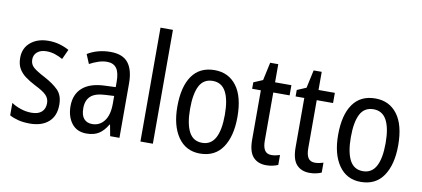

<svg xmlns="http://www.w3.org/2000/svg" viewBox="-70 -1006 2771 1262"><g transform="rotate(10 1315.5 -375.0)"><path d="M345 -145Q345 -70 299.5 -30Q254 10 175 10Q131 10 97.5 1.5Q64 -7 39 -21V-104Q63 -87 99.5 -74.5Q136 -62 173 -62Q218 -62 241 -83Q264 -104 264 -141Q264 -172 243 -194Q222 -216 167 -243Q128 -263 99 -284.5Q70 -306 54 -334.5Q38 -363 38 -405Q38 -470 84 -508.5Q130 -547 204 -547Q242 -547 276 -537.5Q310 -528 341 -511L311 -445Q286 -459 259 -468Q232 -477 203 -477Q163 -477 140.5 -458Q118 -439 118 -408Q118 -376 140.5 -356Q163 -336 219 -307Q277 -276 311 -242Q345 -208 345 -145Z M617 -546Q699 -546 735.5 -499.5Q772 -453 772 -363V0H710L696 -75H693Q668 -32 635.5 -11Q603 10 553 10Q488 10 453.5 -35.5Q419 -81 419 -150Q419 -229 470 -273.5Q521 -318 620 -321L690 -324V-359Q690 -422 669 -450Q648 -478 606 -478Q578 -478 549 -468.5Q520 -459 490 -443L464 -505Q496 -525 535 -535.5Q574 -546 617 -546ZM633 -262Q564 -259 534 -231Q504 -203 504 -151Q504 -103 524 -80.5Q544 -58 579 -58Q629 -58 659.5 -98Q690 -138 690 -213V-265Z M995 0H912V-760H995Z M1512 -269Q1512 -141 1461 -65.5Q1410 10 1310 10Q1216 10 1163.5 -65.5Q1111 -141 1111 -269Q1111 -402 1162 -474.5Q1213 -547 1312 -547Q1405 -547 1458.5 -476Q1512 -405 1512 -269ZM1196 -269Q1196 -169 1224 -115.5Q1252 -62 1312 -62Q1371 -62 1399.5 -114.5Q1428 -167 1428 -269Q1428 -370 1399.5 -422.5Q1371 -475 1312 -475Q1251 -475 1223.5 -422.5Q1196 -370 1196 -269Z M1775 -62Q1789 -62 1804 -65Q1819 -68 1831 -72V-6Q1816 1 1795.5 5.5Q1775 10 1752 10Q1696 10 1664.5 -25Q1633 -60 1633 -140V-469H1575V-512L1636 -538L1662 -658H1716V-537H1825V-469H1716V-148Q1716 -105 1730 -83.5Q1744 -62 1775 -62Z M2065 -62Q2079 -62 2094 -65Q2109 -68 2121 -72V-6Q2106 1 2085.5 5.5Q2065 10 2042 10Q1986 10 1954.5 -25Q1923 -60 1923 -140V-469H1865V-512L1926 -538L1952 -658H2006V-537H2115V-469H2006V-148Q2006 -105 2020 -83.5Q2034 -62 2065 -62Z M2585 -269Q2585 -141 2534 -65.5Q2483 10 2383 10Q2289 10 2236.5 -65.5Q2184 -141 2184 -269Q2184 -402 2235 -474.5Q2286 -547 2385 -547Q2478 -547 2531.5 -476Q2585 -405 2585 -269ZM2269 -269Q2269 -169 2297 -115.5Q2325 -62 2385 -62Q2444 -62 2472.5 -114.5Q2501 -167 2501 -269Q2501 -370 2472.5 -422.5Q2444 -475 2385 -475Q2324 -475 2296.5 -422.5Q2269 -370 2269 -269Z"/></g></svg>

Font: Noto Sans Tamil Condensed
Style: Regular
Weight: 400
Width: 3
Designer: Jelle Bosma - Monotype Design Team
Foundry: Monotype Imaging Inc.
Version: Version 2.004; ttfautohint (v1.8.4.7-5d5b)